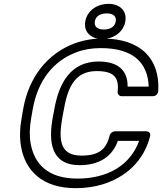

<svg xmlns="http://www.w3.org/2000/svg" viewBox="-20 -947 847 1002"><path d="M396 -85C495 -85 566 -128 595 -212H706C660 -84 541 -15 384 -15C229 -15 159 -92 140 -198C133 -237 134 -282 143 -332L151 -378C178 -529 260 -630 378 -674C417 -689 460 -696 506 -696C675 -696 752 -619 756 -495H646C647 -581 595 -626 494 -626C347 -626 287 -510 264 -379L255 -332C233 -209 244 -85 396 -85ZM405 -135C295 -135 284 -212 305 -332L314 -379C336 -505 379 -576 485 -576C576 -576 602 -542 594 -468C593 -457 601 -445 615 -445H777C799 -445 805 -463 806 -473C815 -640 715 -746 515 -746C463 -746 414 -737 368 -720C227 -667 130 -544 101 -378L93 -332C83 -277 82 -226 90 -181C112 -57 200 35 375 35C426 35 473 28 516 15C635 -22 730 -105 763 -235C768 -255 754 -262 743 -262H581C570 -262 555 -253 552 -239C534 -167 496 -135 405 -135ZM522 -793C485 -793 471 -811 475 -835C479 -860 499 -877 537 -877C575 -877 588 -859 584 -835C580 -811 560 -793 522 -793ZM513 -743C569 -743 624 -777 634 -835C644 -893 602 -927 546 -927C490 -927 435 -894 425 -835C415 -778 458 -743 513 -743Z"/></svg>

Font: Asimov
Style: WidOuIt
Weight: 500
Designer: Google
Version: Version 2.000980; 2014